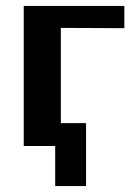

<svg xmlns="http://www.w3.org/2000/svg" viewBox="-20 -492 468 647"><path d="M60 0V-472H399V-397Q364 -397 292 -397.5Q220 -398 185 -398V-77H270V135H166V0Z"/></svg>

Font: Coval
Style: Bold
Weight: 700
Foundry: Context Ltd
Version: Version 001.000